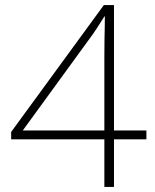

<svg xmlns="http://www.w3.org/2000/svg" viewBox="-20 -738 610 758"><path d="M558 -188H430V0H392V-188H24V-217L390 -718H430V-223H558ZM392 -512Q392 -553 392.5 -580Q393 -607 393.5 -628Q394 -649 394 -673H392Q376 -648 364 -629Q352 -610 332 -583L70 -223H392Z"/></svg>

Font: Noto Sans Thai ExtraLight
Style: Regular
Weight: 200
Designer: Monotype Design Team
Foundry: Monotype Imaging Inc.
Version: Version 2.001; ttfautohint (v1.8.4.7-5d5b)